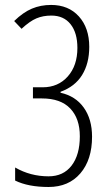

<svg xmlns="http://www.w3.org/2000/svg" viewBox="-20 -744 440 774"><path d="M339.8 -555.2Q339.8 -488.3 311 -441.7Q282.2 -395 224.1 -374V-370.1Q284.2 -356.9 317.6 -310.3Q351.1 -263.7 351.1 -192.9Q351.1 -100.1 304 -45.2Q256.8 9.8 175.8 9.8Q93.8 9.8 41 -16.1V-68.8Q102.5 -33.2 175.8 -33.2Q235.4 -33.2 268.6 -76.4Q301.8 -119.6 301.8 -194.8Q301.8 -266.1 263.2 -306.6Q224.6 -347.2 148.9 -347.2H112.8V-392.1H151.9Q214.4 -392.1 253.2 -435.8Q292 -479.5 292 -550.8Q292 -611.8 264.4 -646.5Q236.8 -681.2 187 -681.2Q153.3 -681.2 126.7 -669.9Q100.1 -658.7 66.9 -627.9L37.1 -659.2Q73.2 -694.3 108.6 -709.2Q144 -724.1 186 -724.1Q256.3 -724.1 298.1 -677.7Q339.8 -631.3 339.8 -555.2Z"/></svg>

Font: TypoPRO Open Sans Condensed
Style: Regular
Weight: 300
Width: 3
Foundry: Ascender Corporation
Version: Version 1.10